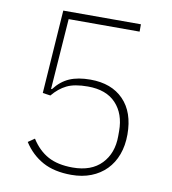

<svg xmlns="http://www.w3.org/2000/svg" viewBox="-80 -768 761 850"><g transform="rotate(10 300.0 -343.0)"><path d="M485 -665H166L143 -347H147Q176 -385 214 -401.5Q252 -418 308 -418Q403 -418 457 -362.5Q511 -307 511 -207Q511 -157 496 -116.5Q481 -76 453 -47.5Q425 -19 385.5 -3.5Q346 12 297 12Q220 12 168 -16.5Q116 -45 82 -98L111 -118Q142 -69 186 -45Q230 -21 297 -21Q381 -21 426.5 -68.5Q472 -116 472 -193V-216Q472 -293 428.5 -339.5Q385 -386 302 -386Q242 -386 207.5 -369Q173 -352 145 -318L110 -323L136 -698H485Z"/></g></svg>

Font: IBM Plex Sans Hebrew ExtraLight
Style: Regular
Weight: 200
Designer: Mike Abbink, Paul van der Laan, Pieter van Rosmalen, Yanek Iontef
Foundry: Bold Monday
Version: Version 1.2